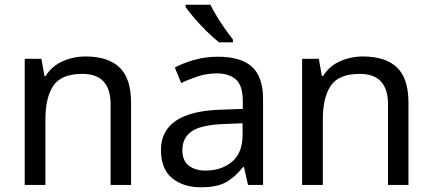

<svg xmlns="http://www.w3.org/2000/svg" viewBox="-20 -786 1837 816"><path d="M343 -546Q439 -546 488 -499.5Q537 -453 537 -349V0H450V-343Q450 -472 330 -472Q241 -472 207 -422Q173 -372 173 -278V0H85V-536H156L169 -463H174Q200 -505 246 -525.5Q292 -546 343 -546Z M906 -545Q1004 -545 1051 -502Q1098 -459 1098 -365V0H1034L1017 -76H1013Q978 -32 939.5 -11Q901 10 833 10Q760 10 712 -28.5Q664 -67 664 -149Q664 -229 727 -272.5Q790 -316 921 -320L1012 -323V-355Q1012 -422 983 -448Q954 -474 901 -474Q859 -474 821 -461.5Q783 -449 750 -433L723 -499Q758 -518 806 -531.5Q854 -545 906 -545ZM932 -259Q832 -255 793.5 -227Q755 -199 755 -148Q755 -103 782.5 -82Q810 -61 853 -61Q921 -61 966 -98.5Q1011 -136 1011 -214V-262ZM874 -766Q885 -744 901.5 -716.5Q918 -689 936.5 -663Q955 -637 970 -618V-606H911Q888 -624 859 -652.5Q830 -681 805.5 -709.5Q781 -738 769 -756V-766Z M1522 -546Q1618 -546 1667 -499.5Q1716 -453 1716 -349V0H1629V-343Q1629 -472 1509 -472Q1420 -472 1386 -422Q1352 -372 1352 -278V0H1264V-536H1335L1348 -463H1353Q1379 -505 1425 -525.5Q1471 -546 1522 -546Z"/></svg>

Font: Noto Sans Glagolitic
Style: Regular
Weight: 400
Designer: Monotype Design Team
Foundry: Monotype Imaging Inc.
Version: Version 2.004; ttfautohint (v1.8.4.7-5d5b)